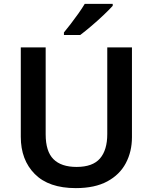

<svg xmlns="http://www.w3.org/2000/svg" viewBox="-20 -958 787 988"><path d="M659 -252Q659 -178 627.5 -118.5Q596 -59 532 -24.5Q468 10 370 10Q231 10 159 -62.5Q87 -135 87 -254V-714H215V-267Q215 -179 255 -139Q295 -99 374 -99Q457 -99 494.5 -142.5Q532 -186 532 -268V-714H659ZM560 -928Q544 -910 513.5 -881Q483 -852 450 -824Q417 -796 393 -778H309V-791Q324 -809 344 -835Q364 -861 383.5 -888.5Q403 -916 416 -938H560Z"/></svg>

Font: Noto Sans Kannada SemiBold
Style: Regular
Weight: 600
Designer: Jelle Bosma - Monotype Design Team
Foundry: Monotype Imaging Inc.
Version: Version 2.005; ttfautohint (v1.8.4.7-5d5b)